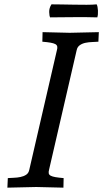

<svg xmlns="http://www.w3.org/2000/svg" viewBox="-20 -861 475 884"><path d="M176 -713 301 -710Q301 -710 435 -713L433 -669Q421 -668 405 -667.5Q389 -667 374 -664Q359 -661 347.5 -653Q336 -645 333 -630L206 -80Q203 -69 204.5 -62.5Q206 -56 213.5 -52Q221 -48 235 -45.5Q249 -43 273 -41L272 3L147 0Q146 0 14 3L16 -41Q28 -42 43.5 -42.5Q59 -43 74 -46Q89 -49 100.5 -56.5Q112 -64 115 -80L242 -630Q245 -640 243.5 -647Q242 -654 234.5 -658Q227 -662 213 -664.5Q199 -667 175 -669ZM217 -841Q235 -841 263 -840.5Q291 -840 321 -839.5Q351 -839 379 -839Q407 -839 425 -841Q430 -832 431 -812.5Q432 -793 428 -781Q408 -782 379.5 -782Q351 -782 320 -782Q289 -782 260 -781.5Q231 -781 211 -781Q207 -787 206.5 -805.5Q206 -824 217 -841Z"/></svg>

Font: Lusitana
Style: Italic
Weight: 400
Italic angle: -12°
Designer: Ana Paula Megda
Foundry: Ana Paula Megda
Version: Version 1.000; ttfautohint (v1.1) -l 8 -r 50 -G 200 -x 14 -D